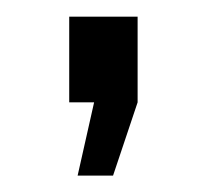

<svg xmlns="http://www.w3.org/2000/svg" viewBox="-20 -132 251 233"><path d="M64 -7.8V-111.8H147V-7.8L117.2 81.1H74.2L94.2 -7.8Z"/></svg>

Font: Raleway Medium
Style: Regular
Weight: 500
Designer: Matt McInerney, Pablo Impallari, Rodrigo Fuenzalida
Foundry: Matt McInerney, Pablo Impallari, Rodrigo Fuenzalida
Version: Version 3.000g; ttfautohint (v1.5) -l 8 -r 28 -G 28 -x 14 -D